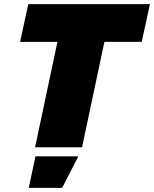

<svg xmlns="http://www.w3.org/2000/svg" viewBox="-20 -718 751 936"><path d="M260 -514H78L118 -698H711L671 -514H489L380 0H151ZM153 44H362L283 198H120Z"/></svg>

Font: Azeret Mono Black
Style: Italic
Weight: 900
Italic angle: -12°
Designer: Martin Vácha
Foundry: Displaay
Version: Version 1.000; Glyphs 3.0.3, build 3074